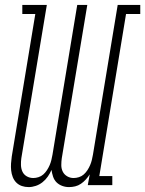

<svg xmlns="http://www.w3.org/2000/svg" viewBox="-20 -755 592 783"><path d="M97 8Q82 8 69 3.5Q56 -1 46.5 -10.5Q37 -20 32 -33Q27 -46 25.5 -60Q24 -74 25 -88.5Q26 -103 28 -117L124 -698H71V-735H171L67 -110Q65 -96 65.5 -81.5Q66 -67 71.5 -55Q77 -43 89 -36Q101 -29 116 -29Q126 -29 137 -32.5Q148 -36 156.5 -43.5Q165 -51 171.5 -61Q178 -71 182.5 -81.5Q187 -92 189.5 -102.5Q192 -113 194 -124L295 -735H336L232 -110Q230 -96 230 -81.5Q230 -67 236 -55Q242 -43 254 -36Q266 -29 280 -29Q291 -29 302 -32.5Q313 -36 321.5 -43.5Q330 -51 336.5 -61Q343 -71 347.5 -81.5Q352 -92 354.5 -102.5Q357 -113 359 -124L460 -735H552V-698H494L385 -37H438V0H338L346 -44Q339 -33 330 -23Q321 -13 310 -5.5Q299 2 286.5 5Q274 8 261 8Q247 8 233.5 3Q220 -2 210.5 -11.5Q201 -21 196.5 -34.5Q192 -48 190 -62Q184 -48 175 -35Q166 -22 153.5 -12Q141 -2 126 3Q111 8 97 8Z"/></svg>

Font: Iosevka Slab XLtObl
Style: Regular
Weight: 200
Italic angle: -9°
Monospace: yes
Designer: Belleve Invis
Foundry: Belleve Invis
Version: Version 11.1.1; ttfautohint (v1.8.3)